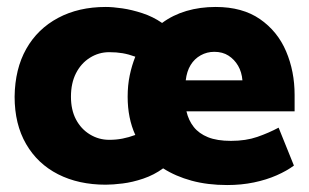

<svg xmlns="http://www.w3.org/2000/svg" viewBox="-20 -520 889 552"><path d="M827 -200H516Q522 -174 537 -155Q552 -136 578 -125.5Q604 -115 644 -115Q687 -115 720 -126.5Q753 -138 781 -153L825 -44Q805 -29 775.5 -16Q746 -3 710 4.5Q674 12 633 12Q577 12 531 -0.5Q485 -13 449 -36Q423 -17 392 -6.5Q361 4 332.5 7.5Q304 11 284 11Q206 11 147 -19Q88 -49 55 -106Q22 -163 22 -242Q23 -322 55.5 -379.5Q88 -437 147 -468.5Q206 -500 284 -500Q304 -500 331.5 -496Q359 -492 389.5 -482Q420 -472 446 -454Q477 -477 516 -488.5Q555 -500 600 -500Q677 -500 727.5 -465Q778 -430 802.5 -372.5Q827 -315 827 -247ZM514 -289H677Q675 -313 664.5 -331Q654 -349 637 -360Q620 -371 596 -371Q575 -371 557 -361Q539 -351 528 -333Q517 -315 514 -289ZM184 -242Q184 -204 198.5 -176.5Q213 -149 238.5 -133.5Q264 -118 294 -118Q314 -118 332 -121.5Q350 -125 369 -132Q358 -156 352.5 -183.5Q347 -211 347 -242Q347 -275 353 -303.5Q359 -332 369 -357Q350 -364 332.5 -367Q315 -370 294 -370Q264 -370 238.5 -354Q213 -338 198.5 -309.5Q184 -281 184 -242Z"/></svg>

Font: Catamaran Thin ExtraBold
Style: Regular
Weight: 800
Version: Version 2.000